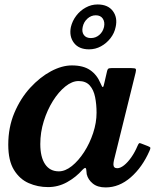

<svg xmlns="http://www.w3.org/2000/svg" viewBox="-20 -825 724 860"><path d="M387 -654.5Q365.5 -654.5 355.5 -668.5Q345.5 -682.5 350.5 -704.5Q355 -726.5 371.5 -741.5Q388 -756.5 409 -756.5Q430.5 -756.5 440.5 -741.5Q450.5 -726.5 446 -704.5Q441 -682.5 424.8 -668.5Q408.5 -654.5 387 -654.5ZM379 -604Q407.5 -604 432.2 -617.5Q457 -631 474.8 -653.8Q492.5 -676.5 498 -704Q507.5 -746 485.5 -775.5Q463.5 -805 417 -805Q389 -805 364 -791.2Q339 -777.5 321.5 -754.5Q304 -731.5 297.5 -704Q289 -662.5 311 -633.2Q333 -604 379 -604ZM412.5 -320Q412.5 -275.5 397.2 -229.2Q382 -183 356.8 -144Q331.5 -105 301.8 -81.2Q272 -57.5 243.5 -57.5Q203.5 -57.5 182 -89.5Q160.5 -121.5 160.5 -180Q160.5 -232 176 -282Q191.5 -332 217 -372.8Q242.5 -413.5 272.8 -437.8Q303 -462 332 -462Q364.5 -462 382 -442.2Q399.5 -422.5 406 -390Q412.5 -357.5 412.5 -320ZM649.5 -149Q654.5 -160 653.5 -163.2Q652.5 -166.5 642.5 -170.5L615.5 -181Q606.5 -185 603.5 -183.5Q600.5 -182 596 -171.5Q584 -143 568 -120.2Q552 -97.5 535.5 -84.5Q519 -71.5 505 -71.5Q488 -71.5 488 -89Q488 -93 488.8 -98.2Q489.5 -103.5 490.5 -107.5L587.5 -500Q590.5 -512.5 588 -516.2Q585.5 -520 568.5 -520H479Q468 -520 464.5 -516.8Q461 -513.5 459.5 -506L447.5 -454Q444 -436 440.8 -435Q437.5 -434 430 -452.5Q414 -490.5 383.5 -511.2Q353 -532 302 -532Q257.5 -532 208.2 -505.8Q159 -479.5 115.2 -431.8Q71.5 -384 44.2 -319.2Q17 -254.5 17 -177Q17 -105.5 42.5 -64Q68 -22.5 108.5 -4.8Q149 13 195 13Q240.5 13 280 -8.8Q319.5 -30.5 350 -65Q357 -72 360.8 -72.8Q364.5 -73.5 366 -67.5Q366.5 -64 367 -59Q367.5 -54 368.5 -44.5Q374.5 -20 395.8 -2.8Q417 14.5 453 14.5Q514 14.5 565.8 -30.8Q617.5 -76 649.5 -149Z"/></svg>

Font: Besley SemiBold
Style: Italic
Weight: 600
Italic angle: -13°
Designer: Owen Earl
Foundry: indestructible type*
Version: Version 2.001